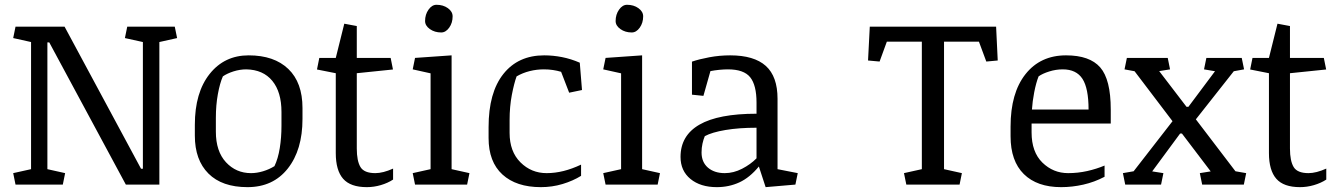

<svg xmlns="http://www.w3.org/2000/svg" viewBox="-20 -772 5597 803"><path d="M109.9 -596.2 35.2 -612.8 44.9 -660.6H250L569.8 -66.4H577.6V-596.2L502.4 -612.8L512.2 -660.6H710.9L720.7 -612.8L646.5 -596.2V0H506.3L186 -594.7H178.2V-64.5L252.4 -47.9L242.7 0H44.9L35.2 -47.9L109.9 -64.5Z M1015.1 10.7Q908.7 10.7 851.8 -46.1Q794.9 -103 794.9 -204.6V-250Q794.9 -384.8 856.7 -462.6Q918.5 -540.5 1020 -540.5Q1126.5 -540.5 1185.8 -483.6Q1245.1 -426.8 1245.1 -320.3V-274.4Q1245.1 -145 1183.6 -67.1Q1122.1 10.7 1015.1 10.7ZM1157.2 -303.7Q1157.2 -387.2 1118.9 -433.8Q1080.6 -480.5 1010.3 -481.9Q983.4 -481.9 956.5 -473.4Q929.7 -464.8 912.1 -452.6Q899.4 -423.8 891.1 -377.9Q882.8 -332 882.8 -279.3V-221.2Q882.8 -139.2 925 -93.5Q967.3 -47.9 1029.8 -47.9Q1054.2 -47.9 1080.1 -55.7Q1106 -63.5 1127.9 -77.1Q1143.1 -108.9 1150.1 -152.8Q1157.2 -196.8 1157.2 -245.6Z M1613.8 -529.8 1623.5 -481.4 1472.2 -465.8V-150.9Q1472.2 -99.1 1487.5 -73.5Q1502.9 -47.9 1549.8 -47.9Q1565.4 -47.9 1584.5 -52.7Q1603.5 -57.6 1624 -66.9V-21Q1601.6 -6.3 1572.5 2.2Q1543.5 10.7 1514.2 10.7Q1445.8 10.7 1415 -24.4Q1384.3 -59.6 1384.3 -131.8V-465.8L1305.7 -481.4L1315.4 -529.8H1384.3L1419.9 -672.9L1472.2 -663.1V-529.8Z M1780.8 -465.3 1706.1 -481.9 1715.8 -529.8 1868.7 -540.5V-64.5L1943.4 -47.9L1933.6 0H1715.8L1706.1 -47.9L1780.8 -64.5ZM1757.8 -684.1Q1757.8 -711.4 1772.2 -731.7Q1786.6 -752 1805.7 -752Q1833.5 -752 1853.3 -737.8Q1873 -723.6 1873 -703.6Q1873 -676.3 1858.6 -656.2Q1844.2 -636.2 1825.2 -636.2Q1797.9 -636.2 1777.8 -650.4Q1757.8 -664.6 1757.8 -684.1Z M2023.4 -240.2Q2023.4 -384.8 2085.2 -462.6Q2147 -540.5 2255.9 -540.5Q2293 -540.5 2330.3 -533.2Q2367.7 -525.9 2404.8 -509.8L2414.1 -395.5L2360.4 -384.3L2326.7 -471.7Q2310.1 -476.6 2292.5 -479.2Q2274.9 -481.9 2254.4 -481.9Q2224.1 -481.9 2195.1 -474.6Q2166 -467.3 2140.6 -452.6Q2129.9 -423.3 2120.6 -374.8Q2111.3 -326.2 2111.3 -269.5V-216.3Q2111.3 -138.2 2156.7 -93Q2202.1 -47.9 2266.1 -47.9Q2301.3 -47.9 2337.2 -56.9Q2373 -65.9 2410.2 -83.5V-36.6Q2376.5 -15.6 2332.8 -2.4Q2289.1 10.7 2242.2 10.7Q2139.2 10.7 2081.3 -42.2Q2023.4 -95.2 2023.4 -194.8Z M2577.6 -465.3 2502.9 -481.9 2512.7 -529.8 2665.5 -540.5V-64.5L2740.2 -47.9L2730.5 0H2512.7L2502.9 -47.9L2577.6 -64.5ZM2554.7 -684.1Q2554.7 -711.4 2569.1 -731.7Q2583.5 -752 2602.5 -752Q2630.4 -752 2650.1 -737.8Q2669.9 -723.6 2669.9 -703.6Q2669.9 -676.3 2655.5 -656.2Q2641.1 -636.2 2622.1 -636.2Q2594.7 -636.2 2574.7 -650.4Q2554.7 -664.6 2554.7 -684.1Z M3231.9 -64.5 3316.4 -47.9 3306.6 0 3182.1 10.7 3153.8 -75.7Q3115.7 -29.3 3072.3 -9.3Q3028.8 10.7 2978 10.7Q2909.7 10.7 2867.9 -23.4Q2826.2 -57.6 2826.2 -115.7Q2826.2 -205.1 2905.3 -250.7Q2984.4 -296.4 3144 -296.4V-342.8Q3144 -416 3117.4 -449Q3090.8 -481.9 3024.4 -481.9Q3008.8 -481.9 2988.5 -480Q2968.3 -478 2951.2 -474.6L2921.9 -371.1L2874 -376V-514.2Q2903.3 -524.4 2946.5 -532.5Q2989.7 -540.5 3033.7 -540.5Q3133.8 -540.5 3182.9 -496.3Q3231.9 -452.1 3231.9 -358.9ZM3144 -237.8Q3070.8 -237.8 3014.2 -228.3Q2957.5 -218.8 2927.7 -202.6Q2921.9 -189 2918 -171.4Q2914.1 -153.8 2914.1 -134.3Q2914.1 -93.8 2940.9 -70.8Q2967.8 -47.9 3011.2 -47.9Q3047.9 -47.9 3083.5 -66.2Q3119.1 -84.5 3144 -109.9Z M3835.4 -597.7H3689L3658.7 -514.6L3610.4 -519L3617.7 -660.6H4146L4152.8 -519L4105 -514.6L4074.2 -597.7H3928.2V-64.5L4002.9 -47.9L3993.2 0H3770.5L3760.7 -47.9L3835.4 -64.5Z M4294.4 -255.4V-218.3Q4294.4 -136.2 4339.6 -92Q4384.8 -47.9 4447.3 -47.9Q4487.8 -47.9 4526.9 -56.6Q4565.9 -65.4 4599.6 -79.6V-32.7Q4557.1 -10.3 4510.5 0.2Q4463.9 10.7 4418 10.7Q4317.4 10.7 4262 -43.9Q4206.5 -98.6 4206.5 -202.1V-242.7Q4206.5 -382.8 4268.8 -461.7Q4331.1 -540.5 4438.5 -540.5Q4537.6 -540.5 4581.5 -490Q4625.5 -439.5 4625.5 -314V-255.4ZM4323.7 -452.6Q4313 -425.3 4305.4 -386.2Q4297.9 -347.2 4295.9 -314H4532.7Q4532.7 -402.8 4507.1 -442.4Q4481.4 -481.9 4424.8 -481.9Q4396 -481.9 4368.2 -473.1Q4340.3 -464.4 4323.7 -452.6Z M4676.3 -47.9 4721.2 -55.7 4883.8 -265.1 4725.1 -474.1 4683.1 -481.9 4692.9 -529.8H4863.8L4873.5 -481.9L4828.1 -474.6L4942.4 -325.2H4950.2L5061.5 -474.1L5015.6 -481.9L5025.4 -529.8H5173.3L5183.1 -481.9L5140.1 -474.1L4981.4 -272.9L5147 -55.7L5191.9 -47.9L5182.1 0H5007.8L4998 -47.9L5043.5 -55.2L4923.3 -213.4H4915.5L4798.8 -55.2L4845.7 -47.9L4835.9 0H4686Z M5516.6 -529.8 5526.4 -481.4 5375 -465.8V-150.9Q5375 -99.1 5390.4 -73.5Q5405.8 -47.9 5452.6 -47.9Q5468.3 -47.9 5487.3 -52.7Q5506.3 -57.6 5526.9 -66.9V-21Q5504.4 -6.3 5475.3 2.2Q5446.3 10.7 5417 10.7Q5348.6 10.7 5317.9 -24.4Q5287.1 -59.6 5287.1 -131.8V-465.8L5208.5 -481.4L5218.3 -529.8H5287.1L5322.8 -672.9L5375 -663.1V-529.8Z"/></svg>

Font: Noticia Text
Style: Regular
Weight: 400
Designer: JM Sole
Foundry: JM Sole
Version: Version 1.003